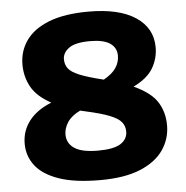

<svg xmlns="http://www.w3.org/2000/svg" viewBox="-53 -802 835 864"><g transform="rotate(-5 364.0 -370.0)"><path d="M365.5 10Q249.5 10 178 -15.2Q106.5 -40.5 73.5 -83.8Q40.5 -127 40.5 -182.5Q40.5 -240.5 75.2 -285.5Q110 -330.5 176 -356.5Q112.5 -391 87 -437Q61.5 -483 61.5 -538Q61.5 -599.5 95.8 -647.5Q130 -695.5 200.2 -722.8Q270.5 -750 378.5 -750Q516.5 -750 591 -700.2Q665.5 -650.5 665.5 -563.5Q665.5 -513.5 640 -470Q614.5 -426.5 551 -396Q627 -361.5 656.5 -315.8Q686 -270 686 -209.5Q686 -149 652 -99Q618 -49 547.2 -19.5Q476.5 10 365.5 10ZM249.5 -546Q249.5 -522.5 262 -505Q274.5 -487.5 311.2 -472Q348 -456.5 420.5 -439Q459.5 -461 476.2 -486.2Q493 -511.5 493 -541Q493 -577 463.8 -597Q434.5 -617 374 -617Q306.5 -617 278 -596Q249.5 -575 249.5 -546ZM227 -208Q227 -168 260.5 -145.5Q294 -123 366.5 -123Q438 -123 469.2 -143Q500.5 -163 500.5 -198Q500.5 -222 486.2 -240Q472 -258 434.2 -273.2Q396.5 -288.5 325.5 -304Q313.5 -306.5 302 -309.5Q262 -290 244.5 -263Q227 -236 227 -208Z"/></g></svg>

Font: Encode Sans SemiExpanded SemiExpanded ExtraBold
Style: Regular
Weight: 800
Width: 6
Designer: Multiple Designers
Foundry: Impallari Type
Version: Version 3.000; ttfautohint (v1.8.3) -l 8 -r 50 -G 200 -x 14 